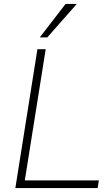

<svg xmlns="http://www.w3.org/2000/svg" viewBox="-20 -955 567 975"><path d="M58 0 170 -705H212L106 -39H482L476 0ZM182 -765 313 -935H370L220 -765Z"/></svg>

Font: Nunito Sans 12pt ExtraLight
Style: Italic
Weight: 200
Italic angle: -9°
Designer: Vernon Adams
Foundry: Vernon Adams
Version: Version 3.101;gftools[0.9.27]